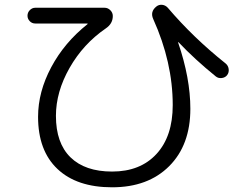

<svg xmlns="http://www.w3.org/2000/svg" viewBox="-20 -750 1040 817"><path d="M130 -650Q116 -650 106.5 -660Q97 -670 97 -683Q97 -697 107 -707Q117 -717 130 -717H425Q439 -717 449.5 -706.5Q460 -696 460 -682Q460 -649 430 -629Q334 -563 276 -461Q218 -359 218 -257Q218 -141 280 -80.5Q342 -20 457 -20Q577 -20 646 -95Q715 -170 715 -303Q715 -485 632 -669Q618 -700 645 -722Q656 -731 670 -729.5Q684 -728 694 -717Q802 -590 940 -480Q951 -471 953 -456.5Q955 -442 947 -431Q939 -420 924 -418Q909 -416 898 -425Q808 -498 740 -570Q739 -571 738 -571V-569Q790 -417 790 -287Q790 -133 700 -43Q610 47 457 47Q307 47 224.5 -31Q142 -109 142 -253Q142 -359 198 -464Q254 -569 352 -647Q353 -648 353 -649Q353 -650 352 -650Z"/></svg>

Font: Rounded Mplus 1c
Style: Regular
Weight: 400
Version: Version 1.059.20150529